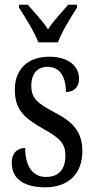

<svg xmlns="http://www.w3.org/2000/svg" viewBox="-20 -786 401 816"><path d="M143 -606H226C243 -651 282 -715 307 -753V-766H270C242 -733 208 -699 184 -661C160 -699 126 -733 98 -766H61V-753C86 -715 126 -651 143 -606ZM173 10C272 10 330 -49 330 -143C330 -227 290 -268 209 -310C139 -347 113 -368 113 -423C113 -470 137 -502 182 -502C231 -502 260 -465 260 -395C296 -395 316 -417 316 -452C316 -502 274 -545 189 -545C102 -545 43 -495 43 -405C43 -321 80 -285 170 -235C236 -198 258 -174 258 -125C258 -67 231 -34 175 -34C115 -34 87 -86 87 -157C58 -157 30 -140 30 -94C30 -24 84 10 173 10Z"/></svg>

Font: Noto Serif Georgian ExtraCondensed
Style: Regular
Weight: 400
Width: 2
Designer: Monotype Design Team, Akaki Razmadze
Foundry: Google LLC
Version: Version 2.003